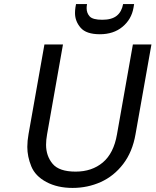

<svg xmlns="http://www.w3.org/2000/svg" viewBox="-20 -915 763 942"><path d="M635 -877Q625 -820 581 -783.5Q537 -747 470 -747Q403 -747 375.5 -779Q348 -811 348 -851Q348 -864 350 -878L353 -895H407Q405 -884 405 -875Q405 -851 420 -834.5Q435 -818 482 -818Q528 -818 552.5 -837.5Q577 -857 584 -895H638ZM289 -697 211 -256Q206 -228 206 -205Q206 -150 238 -111.5Q270 -73 351 -73Q431 -73 484.5 -118Q538 -163 554 -256L632 -697H723L645 -257Q630 -170 584.5 -110.5Q539 -51 474.5 -22Q410 7 336 7Q262 7 207.5 -22Q153 -51 133.5 -99Q114 -147 114 -194Q114 -224 120 -257L198 -697Z"/></svg>

Font: Fz Poppins
Style: Italic
Weight: 400
Italic angle: -10°
Designer: Ninad Kale (Devanagari), Jonny Pinhorn (Latin)
Foundry: Indian Type Foundry
Version: Vit hóa bi Vntype.Com & FontZin.Com